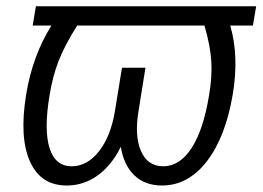

<svg xmlns="http://www.w3.org/2000/svg" viewBox="-20 -565 814 595"><path d="M773.8 -545.5 763.8 -485.8H693.5Q721.2 -391.3 701.3 -272.4Q679 -140.3 621.1 -65.2Q563.2 9.9 481.9 9.9Q429.7 9.9 396.7 -21.3Q363.6 -52.6 354.4 -110.1Q326 -52.6 282.7 -21.3Q239.3 9.9 186.8 9.9Q105.8 9.9 72.6 -65.2Q39.4 -140.3 61.1 -272.4Q80.6 -391.7 139.2 -485.8H81.3L91.3 -545.5ZM219.1 -485.8Q180.4 -424.4 161.8 -376.6Q143.1 -328.8 133.5 -269.2Q115.8 -162.6 133.5 -106.2Q151.3 -49.7 202.1 -49.7Q250.4 -49.7 286.9 -96.4Q323.5 -143.1 336.3 -221.6L358 -355.1H430.8L409.4 -221.6Q396.3 -143.1 417.1 -96.4Q437.9 -49.7 485.8 -49.7Q536.9 -49.7 573.7 -106.2Q610.4 -162.6 627.8 -269.2Q637.8 -326.7 634.8 -375.4Q631.7 -424 613.6 -485.8Z"/></svg>

Font: Karasuma Gothic
Style: Light Italic
Weight: 300
Italic angle: 9.39998°
Designer: Rasmus Andersson / Ryoko Nishizuka
Foundry: rsms
Version: Version 1.00